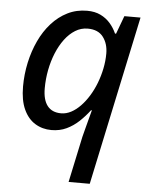

<svg xmlns="http://www.w3.org/2000/svg" viewBox="-55 -594 692 878"><g transform="rotate(5 291.0 -154.5)"><path d="M293 239.3 337.9 28.3Q341.8 13.7 347.4 -8.5Q353 -30.8 359.4 -54.2Q365.7 -77.6 370.6 -96.2H366.7Q345.7 -68.4 319.8 -43.9Q293.9 -19.5 262.9 -4.9Q231.9 9.8 193.8 9.8Q151.9 9.8 118.7 -10.7Q85.4 -31.2 66.4 -72.8Q47.4 -114.3 47.4 -177.2Q47.4 -233.4 59.1 -287.4Q70.8 -341.3 92.8 -388.4Q114.7 -435.5 147 -471.4Q179.2 -507.3 220 -527.6Q260.7 -547.9 309.6 -547.9Q345.2 -547.9 371.3 -535.2Q397.5 -522.5 415.8 -501.5Q434.1 -480.5 445.3 -455.1H450.2L481 -538.1H555.2L390.1 239.3ZM231.4 -70.3Q254.4 -70.3 276.9 -82Q299.3 -93.8 319.8 -115Q340.3 -136.2 357.4 -164.1Q374.5 -191.9 387 -224.4Q399.4 -256.8 406.5 -291.5Q413.6 -326.2 413.6 -360.4Q413.6 -405.8 390.4 -436.3Q367.2 -466.8 319.3 -466.8Q288.6 -466.8 262.2 -450.4Q235.8 -434.1 214.6 -405.8Q193.4 -377.4 178.2 -340.6Q163.1 -303.7 155 -262Q147 -220.2 147 -177.7Q147 -125 168.2 -97.7Q189.5 -70.3 231.4 -70.3Z"/></g></svg>

Font: Open Sans Medium
Style: Italic
Weight: 500
Italic angle: -12°
Designer: Monotype Design Team
Foundry: Monotype Imaging Inc.
Version: Version 3.000